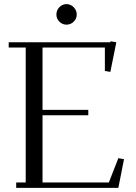

<svg xmlns="http://www.w3.org/2000/svg" viewBox="-20 -906 657 926"><path d="M22 -676.8V-702.1H512.2L513.2 -707L541 -702.1L512.2 -559.1L485.8 -564V-676.8H185.1V-376H405.8V-350.1H185.1V-25.9H504.9L550.8 -143.1L578.1 -138.2L550.8 0H58.1V-25.9H104V-676.8ZM252 -835.9Q252 -856.4 266.4 -871.3Q280.8 -886.2 300.8 -886.2Q320.8 -886.2 335.4 -871.1Q350.1 -856 350.1 -835.9Q350.1 -815.9 335.4 -801.5Q320.8 -787.1 300.8 -787.1Q280.8 -787.1 266.4 -801.5Q252 -815.9 252 -835.9Z"/></svg>

Font: Dehuti
Style: Book
Weight: 400
Version: Version 1.2